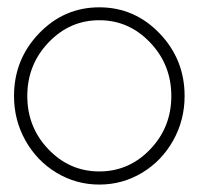

<svg xmlns="http://www.w3.org/2000/svg" viewBox="-20 -493 540 522"><path d="M481.9 -231.9Q481.9 -166.5 450.9 -111.1Q419.9 -55.7 366.5 -23.4Q313 8.8 250 8.8Q187 8.8 133.5 -23.4Q80.1 -55.7 49.1 -111.1Q18.1 -166.5 18.1 -231.9Q18.1 -331.5 86.2 -402.3Q154.3 -473.1 250 -473.1Q345.7 -473.1 413.8 -402.3Q481.9 -331.5 481.9 -231.9ZM388.2 -377.4Q330.6 -438 250 -438Q169.4 -438 111.8 -377.4Q54.2 -316.9 54.2 -231.9Q54.2 -147 111.8 -86.9Q169.4 -26.9 250 -26.9Q330.6 -26.9 388.2 -86.9Q445.8 -147 445.8 -231.9Q445.8 -316.9 388.2 -377.4Z"/></svg>

Font: RawengulkSans
Style: Regular
Weight: 500
Designer: gluk (gluksza@wp.pl)
Foundry: gluk (gluksza@wp.pl)
Version: Version 0.94